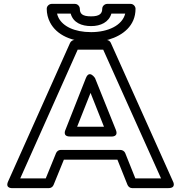

<svg xmlns="http://www.w3.org/2000/svg" viewBox="-20 -941 931 986"><path d="M599 -171H291C281 -171 272 -164 268 -155L215 -25H84L379 -686H510L807 -25H675L623 -155C619 -165 608 -171 599 -171ZM583 -121 635 9C639 18 648 25 658 25H845C888 25 868 -10 868 -10L549 -721C546 -729 536 -736 526 -736H363C355 -736 344 -730 340 -721L22 -10C4 29 45 25 45 25H232C241 25 251 19 255 9L308 -121ZM339 -240H551C551 -240 590 -236 575 -274L468 -540C468 -540 439 -585 421 -540L316 -274C316 -274 299 -240 339 -240ZM376 -290 445 -464 514 -290ZM448 -807C497 -807 539 -827 552 -871H623C608 -810 534 -776 448 -776C360 -776 303 -807 281 -849C277 -856 275 -864 273 -871H343C356 -824 400 -807 448 -807ZM448 -857C402 -857 390 -871 390 -896C390 -907 380 -921 365 -921H245C234 -921 220 -911 220 -896C220 -871 226 -847 237 -826C271 -760 350 -726 448 -726C480 -726 511 -730 539 -738C610 -759 676 -808 676 -896C676 -907 666 -921 651 -921H530C519 -921 505 -911 505 -896C505 -872 492 -857 448 -857Z"/></svg>

Font: Asimov
Style: XWidOu
Weight: 500
Designer: Google
Version: Version 2.000980; 2014